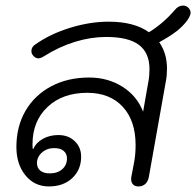

<svg xmlns="http://www.w3.org/2000/svg" viewBox="-20 -662 706 691"><path d="M666 -616Q666 -607 655 -590Q639 -568 616 -550Q593 -532 553 -510Q581 -470 581 -415Q581 -390 577 -370L516 -27Q513 -9 503 0Q493 9 478 9Q466 9 459 2Q452 -5 452 -17Q452 -23 453 -27L463 -80Q468 -107 468 -140Q468 -228 421.5 -278Q375 -328 294 -328Q205 -328 151 -277Q97 -226 97 -143Q97 -130 98 -126H100Q110 -149 134.5 -162.5Q159 -176 190 -176Q226 -176 249 -154Q272 -132 272 -98Q272 -51 240 -21Q208 9 156 9Q104 9 71.5 -31Q39 -71 39 -133Q39 -207 72 -263.5Q105 -320 164.5 -351.5Q224 -383 301 -383Q368 -383 420.5 -350Q473 -317 495 -260L514 -368Q518 -389 518 -413Q518 -472 480 -500.5Q442 -529 362 -529Q307 -529 250 -511.5Q193 -494 139 -460Q127 -452 118 -452Q109 -452 101 -460Q93 -468 93 -478Q93 -493 107 -502Q161 -540 232.5 -562Q304 -584 371 -584Q463 -584 516 -546Q567 -577 609 -626Q622 -642 639 -642Q650 -642 658 -634Q666 -626 666 -616ZM113 -75Q113 -58 125 -48Q137 -38 159 -38Q187 -38 204 -53Q221 -68 221 -92Q221 -109 209 -119Q197 -129 175 -129Q149 -129 131 -113Q113 -97 113 -75Z"/></svg>

Font: Kodchasan Light
Style: Italic
Weight: 300
Italic angle: -10°
Version: Version 1.000; ttfautohint (v1.6)